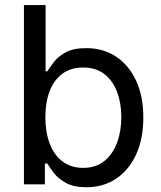

<svg xmlns="http://www.w3.org/2000/svg" viewBox="-20 -748 652 779"><path d="M330.6 11.7Q278.8 11.7 247.1 -6.1Q215.3 -23.9 198.2 -46.6Q181.2 -69.3 171.9 -84.5H162.1V0H77.1V-727.5H165V-458.5H171.9Q181.2 -473.1 197.8 -495.4Q214.4 -517.6 245.6 -535.2Q276.9 -552.7 330.1 -552.7Q398.4 -552.7 450.4 -518.6Q502.4 -484.4 532 -421.1Q561.5 -357.9 561.5 -271.5Q561.5 -184.6 532.2 -121.1Q502.9 -57.6 450.9 -22.9Q398.9 11.7 330.6 11.7ZM317.4 -66.9Q368.7 -66.9 403.1 -94.5Q437.5 -122.1 454.8 -168.7Q472.2 -215.3 472.2 -272.5Q472.2 -329.1 455.1 -374.8Q438 -420.4 403.6 -447.3Q369.1 -474.1 317.4 -474.1Q267.1 -474.1 232.9 -448.7Q198.7 -423.3 181.4 -378.2Q164.1 -333 164.1 -272.5Q164.1 -211.9 181.6 -165.5Q199.2 -119.1 233.6 -93Q268.1 -66.9 317.4 -66.9Z"/></svg>

Font: Inter Variable
Style: Regular
Weight: 400
Designer: Rasmus Andersson
Foundry: rsms
Version: Version 4.001;git-9221beed3